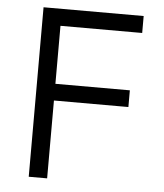

<svg xmlns="http://www.w3.org/2000/svg" viewBox="-51 -745 673 790"><g transform="rotate(5 285.5 -350.0)"><path d="M97 0V-700H510.5V-630H173V-390.5H480.5V-321.5H173V0Z"/></g></svg>

Font: Geologica Cursive ExtraLight
Style: Regular
Weight: 250
Designer: Sindre Bremnes, Frode Helland
Foundry: Monokrom Skriftforlag AS
Version: Version 1.010;gftools[0.9.28]